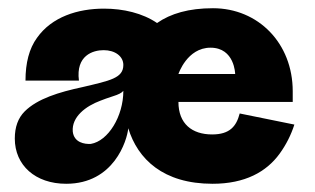

<svg xmlns="http://www.w3.org/2000/svg" viewBox="-20 -447 766 467"><path d="M141 0C257 0 289 -105 292 -135C315 -60 377 0 497 0C576 0 628 -29 660 -73C676 -95 688 -119 696 -144L563 -171C555 -140 539 -120 496 -120C447 -120 414 -146 414 -199H692V-225C692 -342 608 -427 498 -427C439 -427 395 -414 362 -391C327 -415 280 -426 233 -426C169 -426 106 -406 70 -355C51 -329 42 -294 42 -251H172C164 -312 206 -325 232 -325C260 -325 280 -310 280 -289C280 -257 248 -251 180 -235C124 -223 71 -207 40 -176C24 -160 16 -138 16 -110C16 -45 66 0 141 0ZM414 -267C414 -267 435 -331 492 -331C551 -331 552 -267 552 -267ZM201 -97C186 -96 160 -100 157 -127C154 -163 189 -189 224 -202C232 -205 242 -209 255 -213C268 -217 276 -221 280 -226C280 -164 243 -104 201 -97Z"/></svg>

Font: OSH Darker Grotesque Black
Style: Regular
Weight: 900
Designer: Gabriel Lam
Foundry: TypeRant
Version: Version 1.000;Glyphs 3.1.1 (3148)